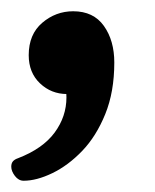

<svg xmlns="http://www.w3.org/2000/svg" viewBox="-40 -151 275 341"><path d="M-20 145Q-20 139 -17 135.5Q-14 132 -8 130Q36 113 57 84.5Q78 56 78 22Q78 11 75 2Q72 -7 54 -35L110 10Q95 16 79 16Q51 16 31 -3Q11 -22 11 -53Q11 -90 35 -110.5Q59 -131 90 -131Q126 -131 144.5 -105Q163 -79 163 -40Q163 12 147 51.5Q131 91 106 117Q81 143 53 156.5Q25 170 2 170Q-7 170 -13.5 161.5Q-20 153 -20 145Z"/></svg>

Font: Alkatra
Style: Regular
Weight: 400
Designer: Suman Bhandary
Version: Version 1.100;gftools[0.9.22]